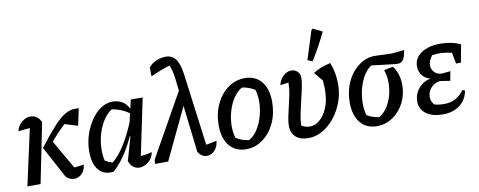

<svg xmlns="http://www.w3.org/2000/svg" viewBox="-65 -1063 3434 1377"><g transform="rotate(-10 1652.0 -374.5)"><path d="M42 0 132 -409Q113 -408 93.5 -406Q74 -404 47 -400Q57 -442 87 -466Q117 -490 150 -490Q174 -490 194 -476.5Q214 -463 226 -436L138 0ZM200 -252Q268 -341 315.5 -393Q363 -445 400 -467Q437 -489 474 -489Q481 -489 488 -489Q495 -489 502 -488L476 -365L382 -394Q358 -373 333 -347Q308 -321 277 -284L397 -75Q411 -76 427.5 -78.5Q444 -81 467 -84Q463 -42 438.5 -18.5Q414 5 383 5Q368 5 352.5 -1.5Q337 -8 323 -23Z M669 4Q599 12 560.5 -33.5Q522 -79 522 -169Q522 -232 541 -290Q560 -348 591.5 -394Q623 -440 663.5 -466.5Q704 -493 747 -493Q829 -493 866 -421L880 -485H967L881 -73Q904 -75 924 -78.5Q944 -82 964 -87Q953 -42 922 -17.5Q891 7 858 7Q834 7 813.5 -8Q793 -23 783 -54L832 -225L828 -227Q757 -73 669 4ZM620 -86Q633 -78 646.5 -72Q660 -66 674 -62Q766 -137 844 -327L858 -389Q807 -426 734 -440Q700 -418 674 -379.5Q648 -341 632 -292Q616 -243 612.5 -190Q609 -137 620 -86Z M971 0 975 -32 1231 -487 1222 -569Q1218 -604 1212 -629Q1206 -654 1196 -677Q1128 -656 1064 -626H1055V-688Q1078 -716 1112 -730Q1146 -744 1180 -744Q1225 -744 1251.5 -709Q1278 -674 1288 -598L1357 -72Q1393 -77 1434 -87Q1431 -44 1406 -18Q1381 8 1349 8Q1310 8 1285 -33L1245 -374L1067 0Z M1634 10Q1557 10 1513 -44Q1469 -98 1469 -192Q1469 -277 1501 -345.5Q1533 -414 1588 -454Q1643 -494 1711 -494Q1789 -494 1832.5 -440.5Q1876 -387 1876 -293Q1876 -208 1844 -139.5Q1812 -71 1757 -30.5Q1702 10 1634 10ZM1665 -51Q1699 -69 1725 -107Q1751 -145 1766.5 -195Q1782 -245 1784.5 -298Q1787 -351 1773 -398Q1729 -425 1680 -431Q1646 -412 1619.5 -373.5Q1593 -335 1577.5 -285Q1562 -235 1560 -182.5Q1558 -130 1572 -84Q1612 -58 1665 -51Z M2089 9Q2029 9 1996.5 -20.5Q1964 -50 1964 -103Q1964 -130 1971.5 -166.5Q1979 -203 1989 -244Q1999 -285 2007 -326Q2015 -367 2015 -402Q2015 -405 2015 -408Q2003 -407 1988.5 -405Q1974 -403 1955 -400Q1963 -439 1990.5 -464.5Q2018 -490 2048 -490Q2076 -490 2094 -472.5Q2112 -455 2112 -426Q2112 -395 2102.5 -351.5Q2093 -308 2081.5 -260.5Q2070 -213 2061 -168.5Q2052 -124 2052 -91V-89Q2078 -71 2114 -71Q2151 -71 2184 -99Q2217 -127 2238.5 -175.5Q2260 -224 2263 -284Q2265 -309 2264 -331.5Q2263 -354 2261 -380L2208 -444Q2235 -462 2265.5 -474Q2296 -486 2335 -494Q2364 -419 2364 -336Q2364 -268 2341 -206Q2318 -144 2279 -95.5Q2240 -47 2191 -19Q2142 9 2089 9ZM2212 -528 2177 -543 2243 -751 2253 -759 2321 -726Q2298 -678 2271 -628.5Q2244 -579 2212 -528Z M2587 10Q2510 10 2466.5 -43.5Q2423 -97 2423 -190Q2423 -253 2441.5 -308Q2460 -363 2493.5 -404Q2527 -445 2570.5 -468Q2614 -491 2664 -489L2782 -485L2873 -494Q2863 -438 2848.5 -421.5Q2834 -405 2812 -405Q2802 -405 2790 -406L2622 -426Q2591 -407 2567.5 -369.5Q2544 -332 2530 -283.5Q2516 -235 2514 -182.5Q2512 -130 2525 -82Q2561 -58 2614 -51Q2648 -71 2672.5 -108Q2697 -145 2709.5 -190.5Q2722 -236 2722 -284.5Q2722 -333 2706 -377L2772 -390Q2792 -365 2804 -329.5Q2816 -294 2816 -250Q2816 -178 2785 -119Q2754 -60 2702 -25Q2650 10 2587 10Z M3068 9Q2991 9 2946 -24Q2901 -57 2901 -113Q2901 -167 2935 -208Q2969 -249 3023 -260Q2987 -268 2965 -296Q2943 -324 2943 -362Q2943 -422 2996 -458Q3049 -494 3137 -494Q3175 -494 3212 -486.5Q3249 -479 3282 -464L3258 -334H3223L3207 -415Q3132 -434 3065 -423Q3036 -390 3036 -352Q3036 -323 3057.5 -302Q3079 -281 3111 -281L3173 -287L3160 -219L3090 -230Q3060 -228 3037.5 -211.5Q3015 -195 3004 -171Q2993 -147 2995.5 -120.5Q2998 -94 3018 -72Q3049 -63 3090 -63Q3181 -63 3234 -139L3252 -133Q3242 -68 3192 -29.5Q3142 9 3068 9Z"/></g></svg>

Font: Piazzolla Medium
Style: Italic
Weight: 500
Italic angle: -11.3°
Designer: Juan Pablo del Peral
Foundry: Huerta Tipografica
Version: Version 1.330